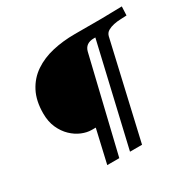

<svg xmlns="http://www.w3.org/2000/svg" viewBox="-129 -595 834 829"><g transform="rotate(-30 288.0 -180.0)"><path d="M474 -459 576 -461 574 -417Q560 -416 543 -415.5Q526 -415 509.5 -411.5Q493 -408 480 -400.5Q467 -393 463 -378L353 100H293L410 -402H403Q360 -402 351 -365L239 101H179L217 -64H197Q174 -64 148.5 -74.5Q123 -85 101 -106Q79 -127 65 -158Q51 -189 51 -230Q51 -293 74 -337Q97 -381 137 -408Q177 -435 229 -447Q281 -459 340 -459Z"/></g></svg>

Font: Lusitana
Style: Italic
Weight: 400
Italic angle: -12°
Designer: Ana Paula Megda
Foundry: Ana Paula Megda
Version: Version 1.000; ttfautohint (v1.1) -l 8 -r 50 -G 200 -x 14 -D